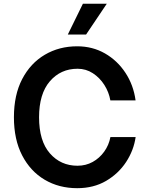

<svg xmlns="http://www.w3.org/2000/svg" viewBox="-20 -981 784 1011"><path d="M693.9 -452.4H561.1Q553.6 -495.7 529.5 -533.7Q505.3 -571.7 469.1 -595.3Q432.9 -619 388.5 -619Q299.4 -619 242.5 -552.9Q185.7 -486.9 185.7 -363.6Q185.7 -238.6 242.7 -173.5Q299.7 -108.3 388.1 -108.3Q431.8 -108.3 467.9 -128.2Q503.9 -148.1 528.6 -182.4Q553.3 -216.6 561.4 -259.2H694.2Q684.3 -189.6 644.2 -128.2Q604 -66.8 538.5 -28.4Q473 9.9 386.4 9.9Q290.5 9.9 215.2 -34.6Q139.9 -79.2 96.6 -162.8Q53.3 -246.4 53.3 -363.6Q53.3 -481.2 96.9 -564.8Q140.6 -648.4 216.1 -692.8Q291.5 -737.2 386.4 -737.2Q467 -737.2 532.5 -699.8Q598 -662.3 640.4 -597.8Q682.9 -533.4 693.9 -452.4ZM337 -799 416.5 -961.3H542.3L433.2 -799Z"/></svg>

Font: Inter Zeller Semi Bold
Style: Regular
Weight: 600
Designer: Rasmus Andersson; Joe Bland
Foundry: zeller
Version: Version 3.015;git-dec3a8cb1